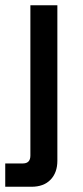

<svg xmlns="http://www.w3.org/2000/svg" viewBox="-38 -513 316 733"><path d="M-18 200V111H49Q78 111 78 81V-493H181V101Q181 146 155 173Q129 200 82 200Z"/></svg>

Font: Space Grotesk Medium
Style: Regular
Weight: 500
Designer: Florian Karsten
Foundry: Florian Karsten
Version: Version 2.000